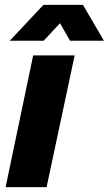

<svg xmlns="http://www.w3.org/2000/svg" viewBox="-20 -767 446 787"><path d="M116 -540H286L171 0H3ZM158 -747H320L406 -600H267L226 -672L159 -600H20Z"/></svg>

Font: Mona Sans ExtraBold
Style: Italic
Weight: 800
Italic angle: -11.7°
Designer: Deni Anggara
Foundry: GitHub
Version: Version 2.000